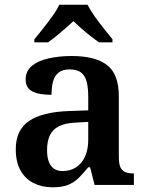

<svg xmlns="http://www.w3.org/2000/svg" viewBox="-20 -786 626 816"><path d="M203 10Q159 10 123.5 -7.5Q88 -25 67.5 -61Q47 -97 47 -152Q47 -233 103 -271.5Q159 -310 272 -314L355 -317V-374Q355 -410 349 -436Q343 -462 326 -476.5Q309 -491 276 -491Q246 -491 229 -477.5Q212 -464 205.5 -440Q199 -416 199 -383Q144 -383 116.5 -398Q89 -413 89 -448Q89 -484 115.5 -506Q142 -528 187 -538Q232 -548 285 -548Q385 -548 435 -509.5Q485 -471 485 -377V-120Q485 -92 491 -77Q497 -62 510.5 -55.5Q524 -49 546 -49H549V0H382L363 -75H355Q333 -48 313.5 -29Q294 -10 268.5 0Q243 10 203 10ZM246 -59Q279 -59 303.5 -75Q328 -91 341.5 -121Q355 -151 355 -191V-268L303 -265Q256 -263 229.5 -249Q203 -235 191.5 -210Q180 -185 180 -148Q180 -118 187.5 -98.5Q195 -79 209.5 -69Q224 -59 246 -59ZM126 -619Q142 -638 162.5 -664Q183 -690 202.5 -717Q222 -744 232 -766H352Q363 -744 382 -717Q401 -690 422 -664Q443 -638 458 -619V-606H401Q385 -617 365 -632.5Q345 -648 326 -665Q307 -682 292 -696Q277 -682 257.5 -665Q238 -648 219 -632.5Q200 -617 184 -606H126Z"/></svg>

Font: Noto Serif Khmer SemiBold
Style: Regular
Weight: 600
Version: Version 2.003